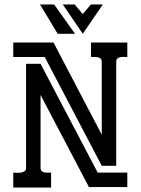

<svg xmlns="http://www.w3.org/2000/svg" viewBox="-20 -833 626 855"><path d="M160.6 -410.2V-85.9Q160.6 -76.2 165.5 -71.5Q170.4 -66.9 177.7 -65.4Q185.1 -64 193.1 -64.2Q201.2 -64.5 207.5 -64.5V2H39.1V-64.5Q45.4 -64.5 55.2 -63.7Q64.9 -63 74 -64.5Q83 -65.9 89.6 -70.6Q96.2 -75.2 96.2 -85.9V-548.8H160.6L415 -64.5H546.9V0H376ZM433.1 -94.7 179.2 -579.1H39.1V-643.6H218.3L433.1 -233.4V-557.6Q433.1 -567.4 428 -572Q422.9 -576.7 415.5 -578.1Q408.2 -579.6 399.9 -579.3Q391.6 -579.1 385.3 -579.1V-643.6H546.9V-579.1Q540.5 -579.1 532 -579.6Q523.4 -580.1 515.9 -578.6Q508.3 -577.1 502.9 -572.5Q497.6 -567.9 497.6 -557.6V-94.7ZM438 -813 348.6 -682.6 259.8 -813H312.5L348.6 -770.5L384.8 -813ZM236.8 -682.6 158.2 -813H221.2L314 -682.6Z"/></svg>

Font: Isar CAT
Style: Regular
Weight: 400
Designer: Digitized by Peter Wiegel
Foundry: CAT-Fonts, Peter Wiegel
Version: Version 1.000; ttfautohint (v1.3)